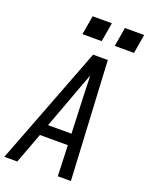

<svg xmlns="http://www.w3.org/2000/svg" viewBox="-183 -1030 865 1117"><g transform="rotate(20 249.0 -472.0)"><path d="M-12 0 270 -735H361L400 0H319L312 -190H139L68 0ZM309 -260 300 -490Q299 -522 298 -553.5Q297 -585 296 -616Q284 -585 272.5 -553.5Q261 -522 249 -490L164 -260ZM371 -826 391 -944H510L490 -826ZM171 -826 191 -944H310L290 -826Z"/></g></svg>

Font: Iosevka SS04
Style: Italic
Weight: 400
Italic angle: -9°
Monospace: yes
Designer: Belleve Invis
Foundry: Belleve Invis
Version: Version 19.0.0; ttfautohint (v1.8.4)